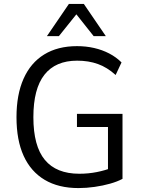

<svg xmlns="http://www.w3.org/2000/svg" viewBox="-20 -949 726 978"><path d="M380 9Q278 9 207.5 -33Q137 -75 100.5 -155Q64 -235 64 -352Q64 -467 100 -548Q136 -629 205 -671.5Q274 -714 372 -714Q418 -714 459.5 -704.5Q501 -695 536.5 -676.5Q572 -658 599 -631L569 -567Q526 -606 478.5 -623Q431 -640 373 -640Q263 -640 206.5 -568.5Q150 -497 150 -352Q150 -205 208.5 -134.5Q267 -64 384 -64Q430 -64 473 -72.5Q516 -81 554 -96L530 -54V-302H372V-369H604V-38Q578 -24 541 -13.5Q504 -3 462 3Q420 9 380 9ZM219 -765 331 -929H407L519 -765H457L369 -876L280 -765Z"/></svg>

Font: Nunito Sans 10pt SemiCondensed
Style: Regular
Weight: 400
Width: 4
Designer: Vernon Adams
Foundry: Vernon Adams
Version: Version 3.101;gftools[0.9.27]